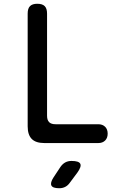

<svg xmlns="http://www.w3.org/2000/svg" viewBox="-20 -760 640 1020"><path d="M216 0Q170 0 148.5 -22Q127 -44 127 -89V-688Q127 -715 139.5 -727.5Q152 -740 178 -740Q205 -740 217.5 -727.5Q230 -715 230 -688V-145Q230 -122 241 -111Q252 -100 275 -100H502Q525 -100 538.5 -86.5Q552 -73 552 -50Q552 -27 538.5 -13.5Q525 0 502 0ZM264 183 301 127Q312 111 326.5 103Q341 95 360 95Q399 95 406.5 110Q414 125 391 157L350 212Q340 226 326 233Q312 240 295 240Q260 240 253 225.5Q246 211 264 183Z"/></svg>

Font: Maple Mono Medium
Style: Regular
Weight: 500
Monospace: yes
Designer: subframe7536
Version: Version 7.000